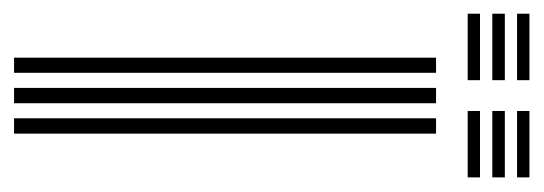

<svg xmlns="http://www.w3.org/2000/svg" viewBox="-284 -503 773 273"><g transform="rotate(90 102.5 -366.5)"><path d="M134.2 0V-600H156V0ZM48 0V-600H69.5V0ZM91 0V-600H112.8V0ZM123.8 -715.2V-732.8H218.2V-715.2ZM-14.5 -715.2V-732.8H80V-715.2ZM-14.5 -680V-697.8H80V-680ZM123.8 -680V-697.8H218.2V-680ZM-14.5 -645V-662.5H80V-645ZM123.8 -645V-662.5H218.2V-645Z"/></g></svg>

Font: Big Shoulders Inline Display
Style: Bold
Weight: 700
Designer: Patric King
Foundry: XO Type Co
Version: Version 1.000